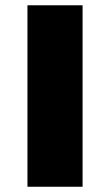

<svg xmlns="http://www.w3.org/2000/svg" viewBox="-20 -711 410 731"><path d="M84.5 -690.9H294.4V0H84.5Z"/></svg>

Font: Limelight
Style: Regular
Weight: 400
Designer: Nicole Fally
Foundry: Nicole Fally
Version: Version 1.002